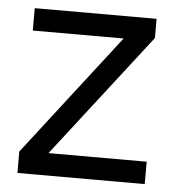

<svg xmlns="http://www.w3.org/2000/svg" viewBox="-43 -557 551 598"><g transform="rotate(5 232.0 -258.0)"><path d="M33 0V-67L326 -446H42V-516H423V-456L124 -70H431V0Z"/></g></svg>

Font: IBM Plex Sans Thai Looped
Style: Regular
Weight: 400
Designer: Mike Abbink, Paul van der Laan, Pieter van Rosmalen, Ben Mitchell, Mark Frömberg
Foundry: Bold Monday
Version: Version 1.1